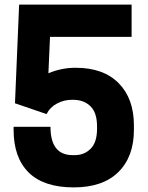

<svg xmlns="http://www.w3.org/2000/svg" viewBox="-20 -800 640 833"><path d="M39 -250H199Q199 -127 295 -127H305Q346 -127 373.5 -155Q401 -183 401 -241V-252Q401 -311 372.5 -339Q344 -367 297 -367H291Q258 -367 227.5 -351Q197 -335 182 -305L45 -352L63 -780H551V-640H197L190 -482Q246 -506 308 -506Q429 -506 495 -439Q561 -372 561 -256V-237Q561 -120 493.5 -53.5Q426 13 300 13Q170 13 104.5 -51.5Q39 -116 39 -237Z"/></svg>

Font: Cooper Hewitt
Style: Bold
Weight: 711
Designer: Village Type and Design LLC
Foundry: Cooper Hewitt Smithsonian Design Museum
Version: 1.000